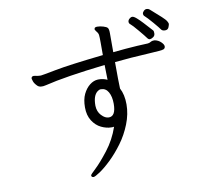

<svg xmlns="http://www.w3.org/2000/svg" viewBox="-94 -929 1188 1107"><g transform="rotate(-10 500.0 -375.5)"><path d="M447 -327Q448 -293 469 -270.5Q490 -248 512 -248Q553 -248 553 -321Q553 -363 538 -389.5Q523 -416 495 -416H491Q485 -416 474 -408Q447 -387 447 -330ZM366 75Q353 75 353 63Q353 59 384 30Q415 1 461 -58Q507 -117 532 -190Q528 -189 524 -189H516Q488 -189 457.5 -203.5Q427 -218 406.5 -250Q386 -282 386 -328.5Q386 -375 401 -406Q416 -437 439 -455Q462 -473 487 -474H493Q518 -474 542 -463L540 -550Q304 -523 187 -494Q152 -485 136.5 -500.5Q121 -516 116.5 -529.5Q112 -543 112 -545Q112 -559 127 -559Q131 -559 135 -558Q139 -557 144 -556Q149 -555 155.5 -554.5Q162 -554 168 -554Q174 -554 256.5 -570Q339 -586 540 -608V-681Q540 -714 538.5 -725.5Q537 -737 528 -747Q524 -754 521.5 -756.5Q519 -759 519 -763L520 -768Q522 -775 537 -775Q552 -775 571 -769.5Q590 -764 596 -756.5Q602 -749 602 -726V-614Q678 -622 744 -626L807 -629Q817 -630 824.5 -635Q832 -640 843 -640H849Q870 -636 885 -621.5Q900 -607 900 -596Q900 -585 890.5 -580Q881 -575 791 -570.5Q701 -566 602 -556Q602 -441 604 -401Q625 -362 625 -305Q625 -248 602 -190Q579 -132 543.5 -84Q508 -36 470.5 0Q433 36 403.5 55.5Q374 75 366 75ZM803.5 -749Q821 -730 834.5 -715Q848 -700 851 -697Q854 -694 854 -680Q854 -666 842.5 -658.5Q831 -651 823 -651Q815 -651 807.5 -662Q800 -673 768.5 -710.5Q737 -748 728 -754.5Q719 -761 719 -770.5Q719 -780 727.5 -788Q736 -796 745 -796Q754 -796 770 -782Q786 -768 803.5 -749ZM813 -790Q809 -794 809 -802Q809 -810 817 -818Q825 -826 834.5 -826Q844 -826 851 -820Q931 -751 938.5 -737.5Q946 -724 946 -719.5Q946 -715 940.5 -700.5Q935 -686 918.5 -686Q902 -686 895.5 -696Q889 -706 859.5 -740.5Q830 -775 813 -790Z"/></g></svg>

Font: LXGW Bright GB
Style: Regular
Weight: 400
Designer: Christian Thalmann (Catharsis Fonts)
Foundry: LXGW / Christian Thalmann (Catharsis Fonts) / Fontworks Inc.
Version: Version 5.510